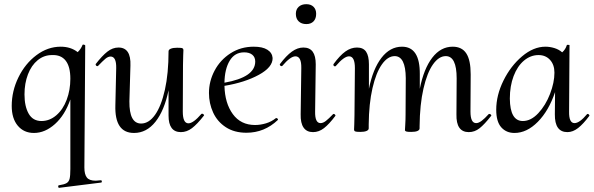

<svg xmlns="http://www.w3.org/2000/svg" viewBox="-20 -622 2835 917"><path d="M462 239Q466 239 466.5 244Q467 249 463 250L263 275Q259 276 258 270Q257 264 261 263Q287 259 298 252.5Q309 246 312.5 231.5Q316 217 316 185V-147Q290 -72 242.5 -29.5Q195 13 142 13Q94 13 65 -21.5Q36 -56 36 -116Q36 -187 68 -252.5Q100 -318 154 -358.5Q208 -399 270 -399Q318 -399 351 -373Q366 -387 374 -407Q374 -409 378 -409Q381 -409 384 -407.5Q387 -406 387 -405L383 178Q383 211 395 226Q407 241 437 241Q443 241 461 239ZM316 -246Q316 -304 293.5 -332.5Q271 -361 228 -359Q190 -359 160 -334.5Q130 -310 113.5 -267Q97 -224 97 -171Q97 -114 117 -79Q137 -44 178 -44Q217 -44 249 -71.5Q281 -99 298.5 -145.5Q316 -192 316 -246Z M945 -79Q949 -79 952.5 -75.5Q956 -72 954 -70Q922 -29 897 -10Q872 9 844 9Q785 9 785 -70V-191Q765 -94 722.5 -40.5Q680 13 620 13Q527 13 531 -119L535 -297Q536 -352 508 -352Q496 -352 483 -341Q470 -330 449 -308Q447 -306 445 -306Q441 -306 438.5 -309.5Q436 -313 437 -316Q468 -356 493 -375.5Q518 -395 546 -395Q606 -395 603 -309L598 -138Q597 -32 654 -32Q691 -32 720.5 -73.5Q750 -115 767.5 -193Q785 -271 785 -377Q785 -385 796 -389.5Q807 -394 826 -394Q847 -394 851.5 -391.5Q856 -389 856 -383Q856 -376 855 -358Q854 -340 854 -312L853 -89Q853 -33 880 -33Q903 -33 942 -78Q943 -79 945 -79Z M1300 -58Q1303 -58 1306 -55Q1309 -52 1307 -49Q1243 12 1157 12Q1099 12 1058.5 -14.5Q1018 -41 998 -84.5Q978 -128 978 -178Q978 -234 1005 -285Q1032 -336 1081 -367.5Q1130 -399 1192 -399Q1234 -399 1257 -384.5Q1280 -370 1282 -345Q1283 -301 1216 -264.5Q1149 -228 1052 -212Q1054 -129 1092 -77Q1130 -25 1198 -25Q1224 -25 1250.5 -33Q1277 -41 1298 -58ZM1052 -227Q1199 -253 1199 -328Q1199 -349 1185 -360.5Q1171 -372 1146 -372Q1101 -372 1077 -332Q1053 -292 1052 -227Z M1416 -76 1419 -297Q1420 -353 1391 -353Q1367 -353 1328 -307Q1327 -306 1325 -306Q1321 -306 1318 -309.5Q1315 -313 1317 -316Q1347 -356 1374 -375.5Q1401 -395 1429 -395Q1459 -395 1473.5 -375Q1488 -355 1488 -315L1485 -89Q1484 -34 1511 -34Q1523 -34 1536.5 -44.5Q1550 -55 1571 -77Q1572 -78 1574 -78Q1577 -78 1580 -74.5Q1583 -71 1582 -69Q1552 -29 1527.5 -10Q1503 9 1475 9Q1445 9 1430 -12.5Q1415 -34 1416 -76ZM1393 -556Q1393 -577 1406.5 -589.5Q1420 -602 1443 -602Q1465 -602 1477.5 -589.5Q1490 -577 1490 -556Q1490 -533 1477.5 -520Q1465 -507 1443 -507Q1420 -507 1406.5 -520Q1393 -533 1393 -556Z M2317 -78Q2321 -78 2324.5 -74.5Q2328 -71 2326 -69Q2294 -28 2270.5 -9.5Q2247 9 2219 9Q2158 9 2160 -76L2161 -248Q2161 -354 2109 -354Q2076 -354 2048 -314.5Q2020 -275 2002.5 -199Q1985 -123 1984 -19V-9Q1984 -1 1974 3.5Q1964 8 1944 8Q1928 8 1922 6.5Q1916 5 1914 1Q1914 -2 1915.5 -26Q1917 -50 1917 -74L1918 -249Q1917 -354 1865 -354Q1832 -354 1804 -314.5Q1776 -275 1759 -201Q1742 -127 1741 -28V-9Q1741 -1 1730.5 3.5Q1720 8 1701 8Q1681 8 1676 5.5Q1671 3 1671 -3Q1671 -11 1672 -28Q1673 -45 1673 -71L1675 -297Q1675 -353 1647 -353Q1623 -353 1584 -307Q1582 -305 1580 -305Q1576 -305 1573.5 -308.5Q1571 -312 1573 -316Q1603 -357 1629.5 -376Q1656 -395 1685 -395Q1715 -395 1728.5 -375Q1742 -355 1742 -315V-198Q1761 -293 1802 -346Q1843 -399 1900 -399Q1986 -399 1985 -268V-198Q2004 -294 2044.5 -346.5Q2085 -399 2142 -399Q2186 -399 2207 -367Q2228 -335 2228 -267L2227 -89Q2227 -34 2254 -34Q2266 -34 2280.5 -45Q2295 -56 2314 -77Q2315 -78 2317 -78Z M2787 -78Q2790 -78 2793 -74.5Q2796 -71 2795 -69Q2766 -30 2741 -10.5Q2716 9 2690 9Q2629 9 2630 -76L2631 -182Q2601 -93 2548.5 -40Q2496 13 2437 13Q2398 13 2374 -14Q2350 -41 2350 -98Q2350 -167 2384.5 -237Q2419 -307 2473.5 -353Q2528 -399 2585 -399Q2606 -399 2627.5 -392.5Q2649 -386 2665 -372Q2681 -386 2687 -406Q2687 -408 2692 -408Q2702 -408 2700 -405L2698 -89Q2697 -34 2724 -34Q2748 -34 2784 -77Q2785 -78 2787 -78ZM2552 -359Q2514 -359 2482.5 -332.5Q2451 -306 2433 -258.5Q2415 -211 2415 -151Q2416 -44 2477 -44Q2516 -44 2551 -81.5Q2586 -119 2607 -173.5Q2628 -228 2628 -275Q2628 -313 2607 -336Q2586 -359 2552 -359Z"/></svg>

Font: Cormorant Upright Medium
Style: Regular
Weight: 500
Designer: Christian Thalmann (Catharsis Fonts)
Foundry: Catharsis Fonts
Version: Version 3.302